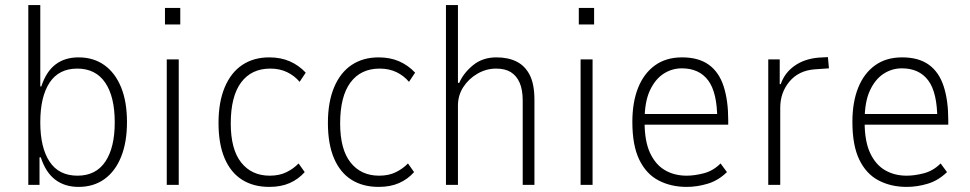

<svg xmlns="http://www.w3.org/2000/svg" viewBox="-20 -725 3805 753"><path d="M288 8Q234 8 196.5 -20.5Q159 -49 140 -108H135V0H91V-705H138V-386H142Q161 -444 197.5 -472Q234 -500 288 -500Q347 -500 389.5 -469.5Q432 -439 455 -382.5Q478 -326 478 -246Q478 -167 455 -110Q432 -53 389.5 -22.5Q347 8 288 8ZM284 -36Q356 -36 393 -91Q430 -146 430 -245Q430 -346 392.5 -401Q355 -456 283 -456Q211 -456 174.5 -401Q138 -346 138 -245Q138 -146 174.5 -91Q211 -36 284 -36Z M627 -629V-694H687V-629ZM634 0V-492H681V0Z M1036 8Q974 8 929.5 -20Q885 -48 861 -104Q837 -160 837 -243Q837 -325 861.5 -383Q886 -441 930.5 -470.5Q975 -500 1036 -500Q1081 -500 1116.5 -484.5Q1152 -469 1179 -440L1155 -404Q1135 -428 1106 -442Q1077 -456 1040 -456Q966 -456 925.5 -401.5Q885 -347 885 -241Q885 -139 926 -87.5Q967 -36 1038 -36Q1076 -36 1104 -50Q1132 -64 1151 -84L1175 -50Q1150 -22 1116 -7Q1082 8 1036 8Z M1465 8Q1403 8 1358.5 -20Q1314 -48 1290 -104Q1266 -160 1266 -243Q1266 -325 1290.5 -383Q1315 -441 1359.5 -470.5Q1404 -500 1465 -500Q1510 -500 1545.5 -484.5Q1581 -469 1608 -440L1584 -404Q1564 -428 1535 -442Q1506 -456 1469 -456Q1395 -456 1354.5 -401.5Q1314 -347 1314 -241Q1314 -139 1355 -87.5Q1396 -36 1467 -36Q1505 -36 1533 -50Q1561 -64 1580 -84L1604 -50Q1579 -22 1545 -7Q1511 8 1465 8Z M1729 0V-705H1776V-400H1781Q1798 -439 1835.5 -469.5Q1873 -500 1927 -500Q1973 -500 2006 -483.5Q2039 -467 2057.5 -431Q2076 -395 2076 -333V0H2030V-330Q2030 -373 2018 -400.5Q2006 -428 1983.5 -442Q1961 -456 1926 -456Q1887 -456 1852.5 -436Q1818 -416 1797 -383.5Q1776 -351 1776 -311V0Z M2250 -629V-694H2310V-629ZM2257 0V-492H2304V0Z M2673 8Q2611 8 2562.5 -17.5Q2514 -43 2487 -99Q2460 -155 2460 -247Q2460 -324 2482.5 -380.5Q2505 -437 2548.5 -468.5Q2592 -500 2655 -500Q2720 -500 2760 -471Q2800 -442 2818 -386.5Q2836 -331 2836 -254V-236H2492V-278H2813L2793 -256Q2793 -362 2757.5 -409.5Q2722 -457 2654 -457Q2615 -457 2582 -435.5Q2549 -414 2528.5 -369.5Q2508 -325 2508 -253V-246Q2508 -171 2529.5 -125Q2551 -79 2588 -57.5Q2625 -36 2673 -36Q2704 -36 2740.5 -45.5Q2777 -55 2806 -84L2831 -50Q2797 -17 2755.5 -4.5Q2714 8 2673 8Z M2993 0V-492H3038V-395H3042Q3057 -439 3095.5 -466.5Q3134 -494 3190 -499L3227 -501L3231 -457L3174 -453Q3112 -448 3076 -405Q3040 -362 3040 -302V0Z M3536 8Q3474 8 3425.5 -17.5Q3377 -43 3350 -99Q3323 -155 3323 -247Q3323 -324 3345.5 -380.5Q3368 -437 3411.5 -468.5Q3455 -500 3518 -500Q3583 -500 3623 -471Q3663 -442 3681 -386.5Q3699 -331 3699 -254V-236H3355V-278H3676L3656 -256Q3656 -362 3620.5 -409.5Q3585 -457 3517 -457Q3478 -457 3445 -435.5Q3412 -414 3391.5 -369.5Q3371 -325 3371 -253V-246Q3371 -171 3392.5 -125Q3414 -79 3451 -57.5Q3488 -36 3536 -36Q3567 -36 3603.5 -45.5Q3640 -55 3669 -84L3694 -50Q3660 -17 3618.5 -4.5Q3577 8 3536 8Z"/></svg>

Font: Nunito Sans 7pt Condensed ExtraLight
Style: Regular
Weight: 250
Width: 3
Designer: Vernon Adams
Foundry: Vernon Adams
Version: Version 3.101;gftools[0.9.27]